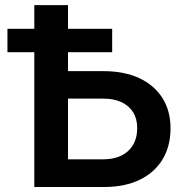

<svg xmlns="http://www.w3.org/2000/svg" viewBox="-20 -748 742 768"><path d="M206.5 -463.4H394.5Q477.1 -463.4 536.9 -435.5Q596.7 -407.7 629.4 -356.4Q662.1 -305.2 662.1 -234.9Q662.1 -162.6 629.9 -109.9Q597.7 -57.1 538.1 -28.6Q478.5 0 396.5 0H117.2V-727.5H252V-110.8H393.1Q456.5 -110.8 492.7 -144.3Q528.8 -177.7 528.8 -235.8Q528.8 -272.9 512.5 -299.1Q496.1 -325.2 465.8 -339.4Q435.5 -353.5 393.1 -353.5H206.5ZM9.8 -539.1V-632.8H428.7V-539.1Z"/></svg>

Font: V-Inter
Style: SemiBold-600
Weight: 600
Designer: Rasmus Andersson
Foundry: rsms
Version: Version 4.000;git-4146feb